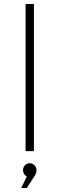

<svg xmlns="http://www.w3.org/2000/svg" viewBox="-20 -762 300 968"><path d="M151 -742H109V0H151ZM130 61C111 61 96 76 96 96C96 110 103 122 115 128L87 186H115L152 129C159 118 164 109 164 97C164 76 148 61 130 61Z"/></svg>

Font: Montserrat ExtraLight
Style: Regular
Weight: 250
Designer: Julieta Ulanovsky
Foundry: Julieta Ulanovsky
Version: Version 4.000